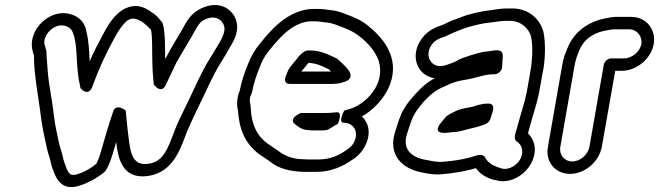

<svg xmlns="http://www.w3.org/2000/svg" viewBox="-20 -641 2654 773"><path d="M167 -500C181 -525 213 -548 248 -535C263 -529 271 -519 275 -505L279 -493C293 -438 286 -361 302 -297C303 -291 303 -290 304 -286C304 -286 336 -248 352 -293C378 -365 405 -422 438 -483C457 -519 482 -555 501 -563C534 -577 571 -539 588 -521C594 -490 592 -448 593 -408C593 -388 594 -368 595 -349C596 -332 598 -316 599 -301C599 -301 628 -260 647 -298C660 -325 681 -371 691 -391C718 -438 747 -484 772 -530C784 -550 794 -559 813 -566C852 -580 878 -558 883 -533C889 -507 863 -468 846 -440L829 -412C788 -348 758 -273 725 -207C711 -177 697 -152 685 -120C655 -41 638 9 580 18C503 30 504 -40 493 -126C491 -145 488 -172 486 -196C486 -196 448 -227 436 -193C418 -141 399 -76 385 -26C381 -10 374 6 368 18C349 35 318 53 289 61C262 69 254 56 244 26C244 25 243 24 243 23C235 7 232 -20 223 -45C218 -60 212 -94 207 -115C201 -143 196 -180 192 -214C186 -259 177 -300 173 -344C171 -363 170 -392 168 -411L167 -430C167 -436 167 -436 165 -442L161 -456C156 -471 158 -484 167 -500ZM123 -518C108 -490 104 -460 112 -434L115 -422C115 -421 117 -418 117 -417V-400C119 -331 133 -259 141 -200C145 -165 151 -126 158 -95C163 -75 168 -43 175 -21C183 -1 184 22 196 49C206 79 230 127 295 108C327 99 362 81 387 62C397 54 403 52 411 37C428 4 436 -30 448 -69C455 -6 471 84 579 67C677 51 706 -40 732 -109C744 -137 756 -163 770 -193C804 -259 835 -336 871 -392L888 -420C894 -430 898 -437 903 -446C916 -469 942 -505 933 -550C924 -595 876 -639 804 -613C770 -601 744 -577 728 -548C702 -501 672 -455 645 -403C644 -449 646 -502 636 -544C635 -547 633 -551 631 -553L622 -564C614 -574 604 -583 592 -591C574 -603 539 -630 489 -609C441 -589 411 -534 393 -499C374 -464 357 -431 341 -394C339 -433 338 -474 328 -513L325 -527C317 -553 299 -571 273 -581C210 -605 148 -564 123 -518Z M1227 -438H1221C1199 -438 1178 -408 1172 -400L1153 -377C1143 -365 1138 -354 1134 -343L1130 -333C1127 -326 1121 -303 1149 -303H1307C1315 -303 1324 -303 1331 -304C1348 -304 1360 -310 1368 -312C1370 -313 1402 -321 1388 -350C1379 -368 1367 -376 1359 -385C1352 -392 1345 -397 1342 -401C1340 -403 1337 -405 1335 -406C1308 -418 1274 -438 1227 -438ZM1304 -362C1306 -360 1310 -355 1313 -353H1193L1210 -373C1214 -378 1217 -383 1222 -388C1257 -386 1276 -375 1304 -362ZM1334 -189C1319 -187 1304 -186 1287 -186H1191C1191 -186 1137 -164 1169 -140C1179 -132 1196 -117 1224 -117C1232 -116 1236 -116 1241 -116H1282C1293 -116 1302 -119 1309 -124C1315 -128 1322 -132 1330 -137L1340 -142C1340 -142 1363 -193 1334 -189ZM1200 0C1159 0 1127 -14 1105 -30C1100 -34 1096 -37 1091 -40L1075 -51C1026 -81 1002 -116 992 -177C991 -190 990 -200 989 -213C988 -224 984 -233 986 -245C987 -253 993 -262 995 -271C1002 -309 1012 -336 1025 -369C1036 -398 1046 -416 1064 -438L1087 -466C1119 -502 1149 -531 1188 -546C1203 -552 1217 -555 1231 -555H1251C1259 -555 1267 -554 1275 -553L1289 -551H1291C1317 -549 1333 -541 1357 -532C1389 -520 1409 -510 1431 -492C1464 -465 1490 -435 1504 -398C1535 -302 1451 -220 1387 -202L1366 -196C1366 -196 1340 -148 1363 -147C1402 -146 1423 -115 1409 -77C1402 -58 1392 -49 1376 -38C1346 -16 1310 1 1263 1H1221C1217 1 1208 0 1200 0ZM1437 -172C1481 -197 1518 -236 1541 -280C1598 -396 1529 -482 1468 -532C1443 -555 1414 -568 1383 -580C1361 -588 1338 -599 1303 -601L1291 -603C1281 -604 1271 -605 1260 -605H1240C1219 -605 1197 -600 1176 -592C1123 -571 1084 -533 1050 -494L1027 -466C1005 -440 989 -411 977 -379C964 -347 953 -316 945 -275C936 -255 931 -224 938 -197C939 -185 940 -173 942 -162C953 -89 987 -42 1043 -7L1058 3C1062 6 1065 8 1069 11C1100 37 1151 51 1212 51H1254C1314 51 1362 28 1400 1C1425 -14 1445 -39 1456 -67C1473 -110 1463 -148 1437 -172Z M1945 -434C1918 -433 1895 -424 1881 -420C1865 -416 1850 -409 1836 -405L1830 -402C1814 -392 1790 -383 1769 -377C1717 -363 1685 -417 1719 -462C1732 -479 1744 -485 1772 -494C1773 -494 1775 -496 1776 -496C1808 -511 1836 -523 1865 -532C1891 -539 1924 -548 1952 -550C1971 -552 1996 -557 2014 -557H2033C2078 -557 2109 -526 2118 -494C2126 -456 2124 -400 2114 -345L2101 -272C2093 -229 2077 -184 2066 -142L2060 -121C2056 -105 2045 -82 2061 -71C2079 -59 2090 -36 2077 -5C2066 21 2031 46 1999 37C1968 28 1945 16 1933 -7C1927 -18 1914 -19 1903 -16L1868 -6C1837 2 1804 7 1766 10C1741 13 1719 7 1696 3C1635 -7 1597 -42 1620 -106C1630 -138 1639 -166 1650 -184C1674 -222 1714 -268 1756 -287L1776 -296C1802 -309 1823 -315 1854 -320C1894 -326 1930 -342 1965 -342H1971C1986 -342 1999 -356 2001 -367C2003 -376 2002 -390 2003 -397C2004 -404 2004 -411 2004 -419C2003 -447 1969 -438 1945 -434ZM1730 -326C1700 -310 1674 -287 1652 -262C1637 -245 1622 -229 1608 -205C1590 -177 1582 -144 1572 -114C1538 -15 1604 40 1678 53C1700 58 1730 64 1762 60C1800 57 1838 51 1874 42L1896 36C1915 62 1942 78 1978 85C2039 102 2102 57 2123 7C2144 -41 2130 -80 2106 -104C2107 -106 2108 -113 2109 -117L2115 -138C2125 -177 2142 -223 2151 -272L2164 -344C2175 -392 2178 -464 2168 -512C2155 -562 2111 -607 2042 -607H2023C1999 -607 1974 -603 1956 -600C1924 -597 1887 -588 1859 -580C1840 -574 1826 -567 1813 -563C1793 -557 1777 -547 1763 -541C1735 -532 1704 -520 1680 -488C1626 -417 1660 -336 1730 -326ZM1793 -183C1793 -183 1780 -175 1779 -174C1768 -163 1760 -152 1754 -145C1754 -145 1720 -106 1768 -106H1770C1780 -106 1793 -108 1801 -109C1822 -109 1842 -115 1856 -119L1872 -123C1892 -127 1913 -133 1936 -142C1945 -146 1952 -155 1954 -162C1961 -186 1981 -224 1945 -224C1917 -224 1895 -215 1882 -211C1856 -206 1831 -203 1811 -192Z M2353 -50C2347 -18 2316 9 2284 9C2252 9 2230 -18 2236 -50L2293 -376C2295 -389 2299 -401 2301 -409L2310 -433C2328 -480 2365 -508 2418 -518C2431 -520 2443 -523 2451 -523H2513C2544 -523 2567 -495 2562 -464C2557 -433 2524 -406 2493 -406H2441C2426 -406 2413 -392 2411 -381ZM2403 -50 2457 -356H2484C2543 -356 2602 -405 2612 -464C2622 -523 2581 -573 2522 -573H2460C2447 -573 2434 -571 2417 -567C2349 -554 2289 -513 2263 -443L2253 -418C2249 -406 2246 -392 2243 -376L2186 -50C2175 10 2215 59 2275 59C2335 59 2392 10 2403 -50Z"/></svg>

Font: Blanket
Style: BlkOutlineObl
Weight: 900
Foundry: Cannot Into Space Fonts
Version: Version 0.9